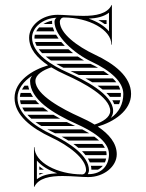

<svg xmlns="http://www.w3.org/2000/svg" viewBox="-20 -661 600 791"><path d="M122.1 -502H221.3C217.5 -507.3 214 -512.6 210.8 -518H123.5C122.5 -514 122 -510 122 -506C122 -504.7 122 -503.3 122.1 -502ZM124.5 -488C126 -482.6 128.2 -477.2 131 -472H247.1C241.9 -477.2 237 -482.6 232.4 -488ZM139.8 -458C143.8 -452.5 148.4 -447.2 153.4 -442H281.2C274.6 -447.1 268.2 -452.5 261.9 -458ZM168.6 -428C175.2 -422.4 182.3 -417.1 189.7 -412H325.9C317.4 -416.9 308.9 -422.3 300.5 -428ZM211.5 -398C221.2 -392.2 231.1 -386.9 240.8 -382H383.9C374.2 -387.4 363.8 -392.8 352.7 -398ZM158.7 -562H195C194.7 -565 194.5 -568.1 194.5 -571.1C194.5 -572.6 194.8 -575.9 194.8 -575.9C181.1 -573.2 169 -568.3 158.7 -562ZM141.1 -548C136.2 -543 132.2 -537.6 129.1 -532H203.6C201.3 -537.3 199.3 -542.7 197.8 -548ZM407 -368H270.6C281.1 -363.3 292.7 -357.9 304.9 -352H429.1C422.4 -357.4 415 -362.7 407 -368ZM444.9 -338H332.3C341.7 -333 351.1 -327.6 360.3 -322H459.2C455.1 -327.4 450.4 -332.7 444.9 -338ZM468.5 -308H381.8C389.2 -302.9 396.3 -297.5 403 -292H475.3C473.7 -297.3 471.4 -302.7 468.5 -308ZM477.9 -278H418.5C423.7 -272.8 428.6 -267.5 432.9 -262H477.5C477.8 -265.9 478 -269.9 478 -274C478 -275.3 478 -276.7 477.9 -278ZM475.3 -248H442.6C445.8 -242.8 448.4 -237.5 450.5 -232H470.4C472.5 -237.1 474.1 -242.5 475.3 -248ZM350 8H412.2C414.5 2.9 416.2 -2.4 417.3 -8H341.9C345.1 -2.8 347.8 2.6 350 8ZM354.5 22C355.7 27.3 356.4 32.6 356.5 38H383.6C391.7 33.9 398.3 28.4 403.6 22ZM332.1 -22H418.9C419 -23.2 419 -24.3 419 -25.5C419 -29.7 418.5 -33.9 417.4 -38H317.9C323.1 -32.8 327.8 -27.5 332.1 -22ZM261.4 -82H388.2C382.2 -87.5 375.6 -92.9 368.6 -98H234.2C243.3 -93 252.5 -87.6 261.4 -82ZM282.2 -68C289.4 -62.9 296.3 -57.5 302.7 -52H412.1C409.3 -57.4 405.7 -62.8 401.4 -68ZM206.9 -112H347.5C338.3 -117.6 328.6 -123 318.8 -128H174.6C182.9 -123.6 191.5 -119.3 200.4 -115.1C202.5 -114.1 204.7 -113.1 206.9 -112ZM81.4 -202H179C171.5 -207.2 164.4 -212.5 157.6 -218H71.8C74.5 -212.6 77.7 -207.2 81.4 -202ZM92.8 -188C97.7 -182.6 103.1 -177.2 109.1 -172H228.2C218.7 -177.2 209.4 -182.5 200.4 -188ZM126.5 -158C133.9 -152.5 141.8 -147.2 150.2 -142H289.4C277.9 -147.1 266.6 -152.5 255.4 -158ZM62.6 -248C63.2 -242.6 64.4 -237.3 66 -232H141.7C136.3 -237.2 131.2 -242.5 126.6 -248ZM81 -308C76.9 -302.8 73.4 -297.5 70.6 -292H100.3C98.4 -297.2 96.9 -302.6 95.9 -308ZM65 -278C63.4 -272.8 62.5 -267.5 62.1 -262H115.8C112.3 -267.2 109.1 -272.5 106.3 -278ZM419 -578H385.3C394.6 -573.1 403.2 -567.7 411 -562H419ZM159.5 52H142V59.2C147.6 56.4 153.5 54 159.5 52ZM142 38H161C154.1 33.7 147.8 29.1 142 24.3ZM215.4 52.7C182.1 54.6 154.2 60.3 132 77.3V0.5C151.4 23.2 180.7 40.7 215.4 52.7ZM345.6 -584.1C378.8 -586 406.8 -591.8 429 -608.7V-532C409.6 -554.7 380.3 -572.2 345.6 -584.1ZM191.4 -383.6C210.1 -372.2 230.6 -361.8 251.9 -352.3C321.6 -321.1 434.1 -261.7 434.1 -203.8C434.1 -178.5 404.3 -159.2 369.6 -147.9C350.9 -159.3 330.4 -169.7 309.1 -179.2C239.4 -210.4 125.9 -269.8 125.9 -327.7C125.9 -353 156.7 -372.3 191.4 -383.6ZM382.7 -139.6C447.1 -158.1 520 -204.3 520 -274C520 -345.3 451.4 -398.1 370 -436.3C298.7 -469.7 226.5 -523.5 226.5 -571.1C226.5 -581 233.7 -589 242.5 -589C344.8 -588.9 439 -539.3 439 -477H441V-640L440 -641C422.4 -603.6 374.1 -595.6 323.2 -595.6C303.1 -595.6 282.5 -596.8 263.2 -598C246.4 -599.1 230.6 -600 217 -600C153.5 -600 100 -556.8 100 -506C100 -460 132.2 -422.6 178.3 -391.9C113.9 -373.4 40 -327.2 40 -257.5C40 -186.1 109.6 -133.4 191 -95.2C262.3 -61.8 334.5 -8 334.5 39.6C334.5 49.5 327.3 57.5 318.5 57.5C216.2 57.4 122 7.8 122 -54.5H120V108.5L121 109.5C138.6 72.1 186.9 64.1 237.8 64.1C257.9 64.1 278.5 65.3 297.8 66.5C314.6 67.6 330.4 68.5 344 68.5C407.5 68.5 461 25.3 461 -25.5C461 -71.5 428.8 -108.9 382.7 -139.6ZM341.6 56.5C344.6 51.5 346.5 45.4 346.5 39.6C346.5 -18.3 267 -72.8 196.1 -106C114.9 -144.2 52 -194.7 52 -257.5C52 -295.1 77.7 -326.5 112.4 -349.2C107.4 -342.4 103.9 -335.8 103.9 -327.7C103.9 -252 195.9 -194.8 296.1 -150C355.9 -123.2 429 -81 429 -25.5C429 16.4 403 56.5 344 56.5C343.4 56.5 342.4 56.5 341.6 56.5ZM256.8 -363.3C196.9 -390.1 112 -439.4 112 -506C112 -546.9 155.9 -586.1 212.9 -587.9C207.4 -584 204.5 -578 204.5 -571.1C204.5 -513.2 285.6 -440.5 356.4 -407.3C437.6 -369.2 488 -322.9 488 -274C488 -232.9 470 -197.6 436.2 -174.9C442.3 -183.2 446.1 -192.8 446.1 -203.8C446.1 -273.7 324.3 -333 256.8 -363.3Z"/></svg>

Font: SortefaxS02
Style: Medium
Weight: 500
Designer: gluk
Foundry: gluk
Version: Version 0.261